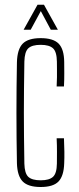

<svg xmlns="http://www.w3.org/2000/svg" viewBox="-20 -762 324 788"><path d="M212.5 -407Q213.5 -427 213.8 -444.8Q214 -462.5 213.8 -478.8Q213.5 -495 213.5 -509Q213 -549.5 197.5 -563.8Q182 -578 147 -578Q111.5 -578 96.2 -563.8Q81 -549.5 80 -509Q79 -448 78.5 -397.5Q78 -347 78 -299.8Q78 -252.5 78.5 -202Q79 -151.5 80 -90.5Q81 -50.5 96.2 -36.2Q111.5 -22 147 -22Q182 -22 197.5 -36.2Q213 -50.5 213.5 -90.5Q213.5 -113 213.8 -138.2Q214 -163.5 212.5 -194.5H242.5Q244 -164.5 244.2 -139Q244.5 -113.5 243.5 -92Q242 -40 220.2 -17.2Q198.5 5.5 147 5.5Q95.5 5.5 73.2 -17.2Q51 -40 49.5 -92Q48.5 -142.5 48 -194.8Q47.5 -247 47.5 -299.5Q47.5 -352 48 -404.2Q48.5 -456.5 49.5 -507Q51 -560 73.2 -582.8Q95.5 -605.5 147 -605.5Q198.5 -605.5 220.8 -582.8Q243 -560 243.5 -507.5Q243.5 -487 243.8 -462Q244 -437 242.5 -407ZM77 -640 134 -742.5H160.5L217.5 -640H188.5L147.5 -716.5L106 -640Z"/></svg>

Font: Big Shoulders Display ExtraLight
Style: Regular
Weight: 250
Designer: Patric King
Foundry: XO Type Co
Version: Version 2.002